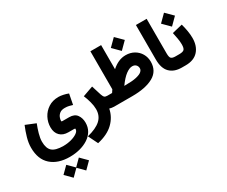

<svg xmlns="http://www.w3.org/2000/svg" viewBox="-166 -1202 2588 2187"><g transform="rotate(-30 1127.5 -109.0)"><path d="M183.6 385.3 268.6 300.8 351.6 383.3 434.1 300.8 519 385.7 434.1 470.7 351.6 387.7 268.6 470.7ZM214.4 -277.3Q193.4 -225.6 177 -167.5Q160.6 -109.4 160.6 -64.5Q160.6 22.9 203.4 60.8Q246.1 98.6 348.6 99.1Q403.8 99.1 452.9 85.7Q502 72.3 533.2 50.3Q564.5 28.3 564.5 2Q564.5 -4.9 562.3 -6.3Q560.1 -7.8 545.9 -7.8H475.6Q406.2 -7.8 366.2 -47.6Q326.2 -87.4 326.2 -157.7Q326.2 -223.6 356.7 -282Q387.2 -340.3 443.4 -377Q499.5 -413.6 577.1 -413.6Q604 -413.6 639.4 -406Q674.8 -398.4 703.1 -386.7L676.8 -250.5Q655.8 -257.3 631.8 -263.2Q607.9 -269 577.1 -269Q534.2 -269 510.3 -250.2Q486.3 -231.4 476.8 -206.5Q467.3 -181.6 467.3 -164.1Q467.3 -156.2 469.7 -154.3Q472.2 -152.3 480.5 -152.3H568.4Q637.7 -152.3 668.7 -109.4Q699.7 -66.4 699.7 -5.9Q699.7 54.2 672.4 100.6Q645 147 596.7 178.7Q548.3 210.4 485.4 227.1Q422.4 243.7 351.1 243.7Q197.3 243.7 107.9 164.3Q18.6 85 18.6 -67.9Q18.6 -129.4 38.1 -197.3Q57.6 -265.1 85 -330.1Z M1013.2 -9.3Q993.2 92.8 917.2 165.8Q841.3 238.8 706.5 269L644.5 143.1Q764.2 113.8 822.3 60.8Q880.4 7.8 880.4 -79.1Q880.4 -123 866.2 -176.3Q852.1 -229.5 832.5 -275.4L969.2 -324.2L1008.8 -197.3Q1019.5 -166 1031.5 -156.2Q1043.5 -146.5 1068.4 -146.5H1087.4V0H1073.7Q1056.6 0 1041.3 -2.7Q1025.9 -5.4 1013.2 -9.3Z M1374 -597.7 1465.8 -689 1557.6 -597.7 1465.8 -505.9ZM1294.4 -364.7Q1336.4 -402.3 1382.1 -422.6Q1427.7 -442.9 1477.5 -442.9Q1539.1 -442.9 1587.2 -415.5Q1635.3 -388.2 1662.8 -341.1Q1690.4 -293.9 1690.4 -235.4Q1690.4 -113.3 1589.1 -56.6Q1487.8 0 1310.1 0H1067.9V-146.5H1129.9Q1135.7 -155.8 1142.1 -165Q1148.4 -174.3 1153.3 -182.1V-681.6H1294.4ZM1307.6 -147.5Q1398.4 -147.5 1450.2 -159.4Q1502 -171.4 1523.4 -190.4Q1544.9 -209.5 1544.9 -231.4Q1544.9 -259.8 1527.3 -277.8Q1509.8 -295.9 1479 -295.9Q1441.9 -295.9 1394.3 -260.5Q1346.7 -225.1 1291 -147.5Z M1976.1 0H1963.9Q1863.8 0 1807.9 -55.9Q1752 -111.8 1752 -227.1V-681.6H1893.1V-226.6Q1893.1 -174.8 1909.2 -160.6Q1925.3 -146.5 1963.9 -146.5H1976.1Z M2236.8 -232.4Q2236.8 -126 2179.7 -63Q2122.6 0 2014.6 0H1956.1V-146.5H2014.6Q2061.5 -146.5 2078.1 -163.1Q2094.7 -179.7 2094.7 -231Q2094.7 -264.2 2086.9 -310.3Q2079.1 -356.4 2070.8 -391.6L2206.1 -424.3Q2218.8 -381.3 2227.8 -329.3Q2236.8 -277.3 2236.8 -232.4ZM2007.3 -551.8 2099.1 -643.1 2190.9 -551.8 2099.1 -460Z"/></g></svg>

Font: Vazir Black FD
Style: Black-FD
Weight: 900
Designer: Saber Rastikerdar
Foundry: Saber Rastikerdar
Version: Version 30.0.0